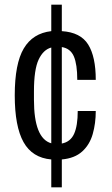

<svg xmlns="http://www.w3.org/2000/svg" viewBox="-20 -750 477 820"><path d="M199 50V-69Q118 -76 80.5 -143Q43 -210 43 -343Q43 -478 81.5 -543Q120 -608 199 -617V-730H244V-617Q324 -612 356.5 -560Q389 -508 389 -409H310Q310 -475 295.5 -509Q281 -543 244 -549V-137Q281 -144 296.5 -178.5Q312 -213 312 -276H389Q389 -223 376 -177.5Q363 -132 331 -103Q299 -74 244 -69V50ZM125 -324Q125 -159 199 -138V-547Q165 -538 145 -495.5Q125 -453 125 -359Z"/></svg>

Font: Archivo Condensed
Style: Regular
Weight: 400
Width: 3
Designer: Hector Gatti
Foundry: Omnibus-Type
Version: Version 2.001; ttfautohint (v1.8.3)